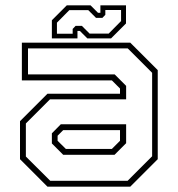

<svg xmlns="http://www.w3.org/2000/svg" viewBox="-20 -700 666 720"><path d="M158 0 55 -103V-245.5L158 -348.5H430V-368L399.5 -398.5H62V-540H468.5L571.5 -437V-103L468.5 0ZM217 -119.5 174.5 -162V-200L208 -234H453V-163L409.5 -119.5ZM168.5 -22H458.5L550.5 -114V-427L459 -518.5H85V-421H410L453 -378V-327.5H167.5L77 -237V-113ZM227 -141.5H399.5L430 -172V-212H217L196 -191V-172ZM174.5 -556V-624L230.5 -680H319.5L347.5 -652H356.5V-680H452.5V-612L396.5 -556H307.5L279.5 -584H270.5V-556ZM193.5 -573.5H252.5V-591.5L263.5 -603H287L316 -574H387.5L434 -621V-662.5H375V-644.5L364 -633H340L311 -662H240L193.5 -615Z"/></svg>

Font: Tourney Thin ExtraLight
Style: Regular
Weight: 250
Version: Version 1.015